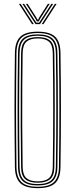

<svg xmlns="http://www.w3.org/2000/svg" viewBox="-20 -969 390 994"><path d="M175.2 5Q112.8 5 85.4 -20.6Q58 -46.2 57.2 -105Q56.2 -191.2 55.6 -263.6Q55 -336 55 -403.2Q55 -470.5 55.6 -541Q56.2 -611.5 57.2 -694Q58 -753.5 85.4 -779.2Q112.8 -805 175.2 -805Q238 -805 265.2 -779.2Q292.5 -753.5 293.2 -694Q294.5 -611.5 295 -541Q295.5 -470.5 295.5 -403.2Q295.5 -336 295 -263.6Q294.5 -191.2 293.2 -105Q292.5 -46.2 265.2 -20.6Q238 5 175.2 5ZM175.2 -2Q233.5 -2 259 -26Q284.5 -50 285.2 -105Q286.5 -191.2 287 -263.6Q287.5 -336 287.5 -403.2Q287.5 -470.5 287 -541Q286.5 -611.5 285.2 -694Q284.5 -749.8 259 -773.9Q233.5 -798 175.2 -798Q117 -798 91.5 -773.9Q66 -749.8 65.2 -694Q64.2 -611.5 63.6 -541Q63 -470.5 63 -403.2Q63 -336 63.6 -263.6Q64.2 -191.2 65.2 -105Q66 -50 91.6 -26Q117.2 -2 175.2 -2ZM175.2 -9Q121.5 -9 97.8 -31.4Q74 -53.8 73.2 -105Q72.2 -191.2 71.6 -263.6Q71 -336 71 -403.2Q71 -470.5 71.6 -541Q72.2 -611.5 73.2 -694Q74 -746 97.8 -768.5Q121.5 -791 175.2 -791Q229 -791 252.8 -768.5Q276.5 -746 277.2 -694Q278.5 -611.5 279 -541Q279.5 -470.5 279.5 -403.2Q279.5 -336 279 -263.6Q278.5 -191.2 277.2 -105Q276.5 -53.8 252.8 -31.4Q229 -9 175.2 -9ZM175.2 -16Q223.8 -16 246.2 -36.4Q268.8 -56.8 269.2 -105Q270.5 -191.2 271 -263.6Q271.5 -336 271.5 -403.2Q271.5 -470.5 271 -541Q270.5 -611.5 269.2 -694Q268.5 -742.2 246.6 -763.1Q224.8 -784 175.2 -784Q125.8 -784 103.9 -763.1Q82 -742.2 81.2 -694Q80.2 -611.5 79.6 -541Q79 -470.5 79 -403.2Q79 -336 79.6 -263.6Q80.2 -191.2 81.2 -105Q81.8 -56.8 104.2 -36.4Q126.8 -16 175.2 -16ZM175.2 -23Q133 -23 111.4 -40.8Q89.8 -58.5 89.2 -105Q87.8 -220 87.2 -316.8Q86.8 -413.5 87.4 -504.6Q88 -595.8 89.2 -694Q89.8 -739.5 110.6 -758.2Q131.5 -777 175.2 -777Q219.2 -777 240 -758.2Q260.8 -739.5 261.2 -694Q262.2 -625.5 262.8 -556.6Q263.2 -487.8 263.4 -416.1Q263.5 -344.5 263 -267.4Q262.5 -190.2 261.2 -105Q260.8 -58.5 239.1 -40.8Q217.5 -23 175.2 -23ZM175.2 -30Q214 -30 233.4 -46.6Q252.8 -63.2 253.2 -106Q254.2 -183.5 254.9 -254.2Q255.5 -325 255.5 -394.6Q255.5 -464.2 255 -537.5Q254.5 -610.8 253.2 -693Q252.8 -736.2 233.4 -753.1Q214 -770 175.2 -770Q136.8 -770 117.2 -753.1Q97.8 -736.2 97.2 -693Q96 -603 95.4 -511.1Q94.8 -419.2 95.2 -319.6Q95.8 -220 97.2 -106Q97.8 -63.2 117.2 -46.6Q136.8 -30 175.2 -30ZM78 -949H87L155 -844H146ZM96 -949H105L158.2 -866.5L168.5 -851.5H182.5L192.5 -866.5L246 -949H255L187 -844H164ZM114 -949H123L169.8 -875.8L172.5 -868H178.5L181.2 -875.8L228 -949H237L187.5 -871.2L180.5 -858.2H170.5L163.8 -871.2ZM264 -949H273L205 -844H196Z"/></svg>

Font: Big Shoulders Inline Text SC Thin
Style: Regular
Weight: 100
Designer: Patric King
Foundry: XO Type Co
Version: Version 2.002